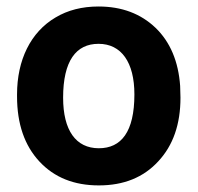

<svg xmlns="http://www.w3.org/2000/svg" viewBox="-20 -558 605 588"><path d="M32.2 -262.7C32.2 -178.7 55.2 -112.3 100.6 -63.5C146 -14.6 206.5 9.8 282.7 9.8C358.9 9.8 419.4 -14.6 464.8 -64C510.3 -112.8 532.7 -177.7 532.7 -258.8L531.7 -294.9C526.4 -369.6 501.5 -429.2 456.5 -472.7C411.1 -516.1 353 -538.1 281.7 -538.1C231.4 -538.1 187.5 -526.9 149.9 -504.4C73.7 -459.5 32.2 -374 32.2 -269ZM173.3 -258.8C173.3 -371.6 212.9 -423.8 281.7 -423.8C351.6 -423.8 391.6 -367.2 391.6 -269C391.6 -153.8 351.1 -104 282.7 -104C212.4 -104 173.3 -158.7 173.3 -258.8Z"/></svg>

Font: Shabnam
Style: Bold
Weight: 700
Foundry: DejaVu fonts team - Redesigned by Saber Rastikerdar - Based on Vazir font
Version: Version 5.0.1